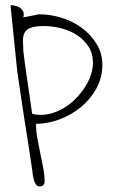

<svg xmlns="http://www.w3.org/2000/svg" viewBox="-20 -546 431 721"><path d="M19.5 -526.4Q27.3 -526.4 37.1 -524.4Q46.9 -522.5 54.7 -517.1Q62.5 -511.7 66.9 -502.9Q71.3 -494.1 67.4 -480.5Q71.3 -481.4 79.1 -482.9Q86.9 -484.4 96.2 -486.3Q105.5 -488.3 113.3 -489.7Q121.1 -491.2 124 -492.2H128.9Q169.9 -492.2 211.9 -479Q253.9 -465.8 287.1 -441.4Q320.3 -417 342.3 -381.8Q364.3 -346.7 364.3 -302.7Q364.3 -253.9 341.8 -213.4Q319.3 -172.9 283.7 -143.6Q248 -114.3 203.6 -97.7Q159.2 -81.1 115.2 -81.1Q115.2 -52.7 120.6 -24.9Q126 2.9 131.3 29.8Q136.7 56.6 142.1 83.5Q147.5 110.4 147.5 136.7Q147.5 144.5 142.1 149.4Q136.7 154.3 128.9 154.3Q120.1 154.3 114.7 146.5Q109.4 138.7 106.9 128.9Q104.5 119.1 103 109.9Q101.6 100.6 101.6 96.7Q99.6 83 95.2 53.2Q90.8 23.4 85 -13.2Q79.1 -49.8 72.8 -90.3Q66.4 -130.9 61 -168Q55.7 -205.1 51.3 -233.9Q46.9 -262.7 44.9 -276.4ZM66.4 -395.5V-385.7Q66.4 -380.9 66.9 -374.5Q67.4 -368.2 67.4 -363.3V-356.4Q69.3 -339.8 72.3 -316.4Q75.2 -293 79.1 -267.1Q83 -241.2 86.9 -214.8Q90.8 -188.5 93.8 -167.5Q96.7 -146.5 98.6 -132.8Q100.6 -119.1 101.6 -118.2Q140.6 -109.4 180.7 -122.6Q220.7 -135.7 252.9 -164.6Q285.2 -193.4 306.6 -231.4Q328.1 -269.5 329.1 -309.6Q329.1 -345.7 312 -371.6Q294.9 -397.5 268.6 -414.6Q242.2 -431.6 209.5 -439.9Q176.8 -448.2 144.5 -448.2Q128.9 -448.2 114.7 -446.3Q100.6 -444.3 89.8 -439.5Q79.1 -434.6 72.8 -423.8Q66.4 -413.1 66.4 -395.5Z"/></svg>

Font: Waiting for the Sunrise
Style: Regular
Weight: 300
Version: Version 1.001 2001